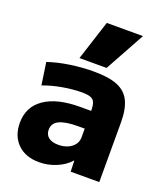

<svg xmlns="http://www.w3.org/2000/svg" viewBox="-145 -889 859 997"><g transform="rotate(20 284.0 -390.0)"><path d="M188 10Q113 10 69 -33Q25 -76 25 -149Q25 -237 94.5 -285Q164 -333 291 -333H352Q352 -363 345.5 -379Q339 -395 322 -401Q305 -407 274 -407Q225 -407 168.5 -397Q112 -387 64 -369L46 -492Q98 -510 164.5 -520Q231 -530 297 -530Q379 -530 427 -510.5Q475 -491 496.5 -447Q518 -403 518 -329V0H360L358 -60H356Q328 -28 282.5 -9Q237 10 188 10ZM251 -109Q280 -109 303 -119Q326 -129 339 -146.5Q352 -164 352 -186V-235H316Q246 -235 212 -218.5Q178 -202 178 -166Q178 -139 197 -124Q216 -109 251 -109ZM351 -570H201L272 -790H472Z"/></g></svg>

Font: M PLUS 1 ExtraBold
Style: Regular
Weight: 800
Designer: Coji Morishita
Foundry: UNDERFOREST DESIGN
Version: Version 1.001